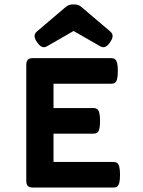

<svg xmlns="http://www.w3.org/2000/svg" viewBox="-20 -840 640 860"><path d="M176.3 -628.4Q161.6 -628.4 147 -649.4Q134.8 -666.5 134.8 -678.7Q134.8 -689.9 145.5 -699.2L274.9 -809.1Q281.7 -814.9 289.3 -817.6Q296.9 -820.3 309.6 -820.3Q322.3 -820.3 329.8 -817.6Q337.4 -814.9 344.2 -809.1L473.6 -699.2Q484.4 -689.9 484.4 -678.7Q484.4 -666.5 472.2 -649.4Q457.5 -628.4 442.9 -628.4Q435.1 -628.4 426.8 -633.8L309.6 -701.2L192.4 -633.8Q184.1 -628.4 176.3 -628.4ZM517.6 -57.1Q517.6 -34.2 514.4 -21.7Q511.2 -9.3 504.9 -4.6Q498.5 0 486.8 0H128.4Q111.8 0 104.7 -7.1Q97.7 -14.2 97.7 -30.8V-548.8Q97.7 -565.4 104.7 -572.5Q111.8 -579.6 128.4 -579.6H477.1Q488.8 -579.6 495.1 -574.7Q501.5 -569.8 504.6 -557.4Q507.8 -544.9 507.8 -522Q507.8 -499 504.6 -486.6Q501.5 -474.1 495.1 -469.5Q488.8 -464.8 477.1 -464.8H219.7V-356H397.5Q409.2 -356 415.5 -351.1Q421.9 -346.2 425 -333.7Q428.2 -321.3 428.2 -298.3Q428.2 -275.4 425 -262.9Q421.9 -250.5 415.5 -245.8Q409.2 -241.2 397.5 -241.2H219.7V-114.7H486.8Q498.5 -114.7 504.9 -109.9Q511.2 -105 514.4 -92.5Q517.6 -80.1 517.6 -57.1Z"/></svg>

Font: Courier Prime Sans
Style: Bold
Weight: 700
Designer: Alan Dague-Greene
Foundry: Quote-Unquote Apps
Version: Version 3.020